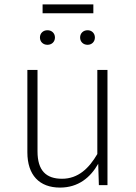

<svg xmlns="http://www.w3.org/2000/svg" viewBox="-20 -839 616 870"><path d="M403 -779V-819H173V-779ZM195 -702C175 -702 161 -688 161 -669C161 -650 175 -636 195 -636C215 -636 229 -650 229 -669C229 -688 215 -702 195 -702ZM377 -702C357 -702 343 -688 343 -669C343 -650 357 -636 377 -636C396 -636 410 -650 410 -669C410 -688 396 -702 377 -702ZM467 -522H421V-141C383 -76 334 -29 261 -29C189 -29 150 -66 150 -153V-522H104V-149C104 -46 158 11 252 11C335 11 390 -35 425 -97L428 0H467Z"/></svg>

Font: Fira Sans ExtraLight
Style: Regular
Weight: 200
Designer: bBox Type GmbH & Carrois Corporate GbR & Edenspiekermann AG
Foundry: bBox Type GmbH & Carrois Corporate GbR & Edenspiekermann AG
Version: Version 4.300;PS 004.300;hotconv 1.0.88;makeotf.lib2.5.64775